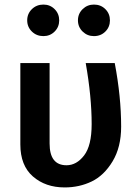

<svg xmlns="http://www.w3.org/2000/svg" viewBox="-20 -805 604 840"><path d="M170 -785Q199 -785 219 -765Q239 -745 239 -716Q239 -687 219 -667Q199 -647 170 -647Q140 -647 119.5 -667Q99 -687 99 -716Q99 -745 119.5 -765Q140 -785 170 -785ZM391 -785Q421 -785 441 -765Q461 -745 461 -716Q461 -687 441 -667Q421 -647 391 -647Q362 -647 341.5 -667Q321 -687 321 -716Q321 -745 341.5 -765Q362 -785 391 -785ZM482 -529Q510 -382 510 -251Q510 -161 472.5 -99Q435 -37 381 -11Q327 15 263 15Q179 15 124 -33Q69 -81 69 -173V-529H197V-177Q197 -82 271 -82Q315 -82 348 -125Q381 -168 381 -262Q381 -382 355 -529Z"/></svg>

Font: FiraGO Medium
Style: Regular
Weight: 500
Designer: bBox Type
Foundry: bBox Type GmbH
Version: Version 1.001;PS 001.001;hotconv 1.0.88;makeotf.lib2.5.64775